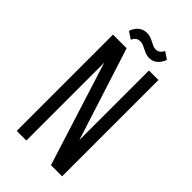

<svg xmlns="http://www.w3.org/2000/svg" viewBox="-251 -909 987 987"><g transform="rotate(45 243.0 -415.0)"><path d="M369 -804 330 -830C320.7 -810.7 307.3 -801 290 -801C282.7 -801 275.7 -802.5 269 -805.5C262.3 -808.5 255.5 -811.8 248.5 -815.5C241.5 -819.2 234 -822.5 226 -825.5C218 -828.5 209 -830 199 -830C183 -830 168.7 -825.5 156 -816.5C143.3 -807.5 133 -792.7 125 -772L164 -746C169.3 -757.3 175.3 -765 182 -769C188.7 -773 196.7 -775 206 -775C214 -775 221.3 -773.5 228 -770.5C234.7 -767.5 241.5 -764.2 248.5 -760.5C255.5 -756.8 263 -753.5 271 -750.5C279 -747.5 288 -746 298 -746C313.3 -746 327 -750.7 339 -760C351 -769.3 361 -784 369 -804ZM151 0V-566L330 0H411V-700H342V-194L180 -700H81V0Z"/></g></svg>

Font: Bebas Neue Regular two
Style: Regular2
Weight: 400
Designer: Ryoichi Tsunekawa & LGV (GE)
Foundry: Free Software Foundation, Inc.
Version: Version 1.003 August 13, 2016